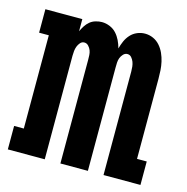

<svg xmlns="http://www.w3.org/2000/svg" viewBox="-84 -608 669 688"><g transform="rotate(15 250.0 -264.0)"><path d="M4 0V-87H40V-433H4V-520H141V-475Q146 -486 152.5 -496Q159 -506 168 -513.5Q177 -521 189 -524.5Q201 -528 212 -528Q227 -528 241.5 -522Q256 -516 266 -505Q276 -494 282.5 -480.5Q289 -467 293 -452Q297 -467 303 -480.5Q309 -494 319 -505Q329 -516 343 -522Q357 -528 372 -528Q388 -528 402.5 -521.5Q417 -515 427.5 -503Q438 -491 444.5 -476.5Q451 -462 454.5 -446.5Q458 -431 459 -415.5Q460 -400 460 -384V-87H496V0H359V-384Q359 -393 358 -402Q357 -411 354 -419Q351 -427 345 -434Q339 -441 330 -441Q321 -441 314.5 -434Q308 -427 305 -419Q302 -411 301.5 -402Q301 -393 301 -384V0H199V-384Q199 -393 198.5 -402Q198 -411 195 -419Q192 -427 185.5 -434Q179 -441 170 -441Q161 -441 155 -434Q149 -427 146 -419Q143 -411 142 -402Q141 -393 141 -384V0Z"/></g></svg>

Font: Iosevka Gothic
Style: Bold
Weight: 700
Monospace: yes
Designer: Belleve Invis
Foundry: Belleve Invis
Version: Version 15.5.1; ttfautohint (v1.8.4)